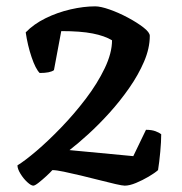

<svg xmlns="http://www.w3.org/2000/svg" viewBox="-20 -585 572 605"><path d="M85 0Q78 0 66 -11Q54 -22 44.5 -37.5Q35 -53 35 -64Q58 -78 94.5 -109Q131 -140 172.5 -183Q214 -226 250.5 -274Q287 -322 310 -370Q333 -418 333 -458Q310 -472 272 -479.5Q234 -487 173 -487L150 -364Q138 -355 105 -355Q92 -368 79.5 -405Q67 -442 61 -483Q86 -509 123.5 -527.5Q161 -546 202.5 -555.5Q244 -565 280 -565Q297 -565 325.5 -555Q354 -545 383 -529.5Q412 -514 432 -498.5Q452 -483 452 -472Q452 -433 434 -391Q416 -349 387 -307.5Q358 -266 324.5 -229Q291 -192 258 -162Q225 -132 199 -112L400 -93L440 -176Q458 -176 470 -171.5Q482 -167 488 -162Q488 -139 485 -106.5Q482 -74 478 -49Q468 -40 448.5 -28.5Q429 -17 408.5 -8.5Q388 0 373 0Q366 0 344 -5Q322 -10 293 -17.5Q264 -25 234.5 -32Q205 -39 181 -44Q157 -49 145 -49Q139 -42 126.5 -30.5Q114 -19 102 -9.5Q90 0 85 0Z"/></svg>

Font: Texturina 72pt SemiBold
Style: Regular
Weight: 600
Designer: Guillermo Torres Carreño
Foundry: Omnibus-Type
Version: Version 1.002; ttfautohint (v1.8.3)